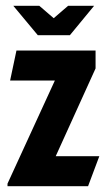

<svg xmlns="http://www.w3.org/2000/svg" viewBox="-20 -645 372 665"><path d="M26 -625H116L166 -582L216 -625H306L222 -523H111ZM6 -9 170 -366H15L37 -470H311V-408L173 -104H324L285 0H6Z"/></svg>

Font: Smooch Sans Thin ExtraBold
Style: Regular
Weight: 800
Version: Version 1.010